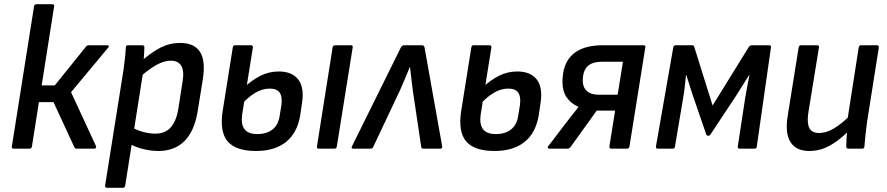

<svg xmlns="http://www.w3.org/2000/svg" viewBox="-20 -703 4195 908"><path d="M487 -489Q493 -489 494.5 -485.5Q496 -482 491 -477L316 -267L434 -12Q436 -8 433.5 -4Q431 0 426 0H343Q334 0 332 -6L233 -220H164L131 -10Q129 0 120 0H44Q34 0 36 -10L141 -673Q143 -683 152 -683H227Q238 -683 236 -673L177 -299H239L387 -483Q392 -489 401 -489Z M729 11Q692 11 653.5 1Q615 -9 591 -25L601 -103Q625 -88 655.5 -79.5Q686 -71 714 -71Q760 -71 786.5 -99.5Q813 -128 823 -186L843 -315Q852 -367 837.5 -391.5Q823 -416 787 -416Q756 -416 720 -396Q684 -376 636 -334L642 -408Q694 -455 738.5 -477.5Q783 -500 831 -500Q899 -500 926 -457.5Q953 -415 939 -327L915 -178Q900 -84 853 -36.5Q806 11 729 11ZM486 185Q476 185 477 175L564 -372Q568 -401 571 -428.5Q574 -456 575 -478Q575 -489 586 -489H652Q663 -489 663 -479Q662 -466 661 -443Q660 -420 658 -406L657 -363L572 175Q570 185 561 185Z M1191 11Q1095 11 1056.5 -34.5Q1018 -80 1033 -178L1081 -479Q1083 -489 1091 -489H1167Q1176 -489 1176 -479L1125 -160Q1119 -116 1136 -92.5Q1153 -69 1197 -69Q1241 -69 1269 -91Q1297 -113 1303 -158L1311 -207Q1316 -246 1302.5 -265Q1289 -284 1256 -284Q1221 -284 1188 -264.5Q1155 -245 1123 -210L1134 -289Q1171 -324 1211.5 -344.5Q1252 -365 1298 -365Q1361 -365 1390.5 -327Q1420 -289 1408 -214L1400 -159Q1386 -74 1332.5 -31.5Q1279 11 1191 11ZM1488 0Q1477 0 1479 -11L1553 -479Q1555 -489 1565 -489H1639Q1650 -489 1648 -479L1573 -11Q1571 0 1563 0Z M1650 0Q1639 0 1645 -12L1875 -477Q1881 -489 1891 -489H1976Q1986 -489 1988 -477L2071 -12Q2073 0 2062 0H1982Q1973 0 1972 -8L1932 -277Q1929 -304 1925.5 -331Q1922 -358 1919 -386H1918Q1907 -358 1895.5 -331.5Q1884 -305 1872 -277L1745 -8Q1741 0 1733 0Z M2319 11Q2223 11 2184.5 -34.5Q2146 -80 2161 -178L2209 -479Q2211 -489 2219 -489H2295Q2304 -489 2304 -479L2253 -160Q2247 -116 2264 -92.5Q2281 -69 2325 -69Q2369 -69 2397 -91Q2425 -113 2431 -158L2439 -207Q2444 -246 2430.5 -265Q2417 -284 2384 -284Q2349 -284 2316 -264.5Q2283 -245 2251 -210L2262 -289Q2299 -324 2339.5 -344.5Q2380 -365 2426 -365Q2489 -365 2518.5 -327Q2548 -289 2536 -214L2528 -159Q2514 -74 2460.5 -31.5Q2407 11 2319 11Z M2578 0Q2572 0 2570.5 -4Q2569 -8 2573 -12L2660 -126Q2674 -143 2687 -160.5Q2700 -178 2715 -196V-198Q2679 -214 2659.5 -243Q2640 -272 2640 -315Q2640 -402 2688 -445.5Q2736 -489 2831 -489H3022Q3034 -489 3032 -480L2957 -11Q2955 0 2946 0H2871Q2860 0 2862 -11L2889 -180H2802L2677 -6Q2671 0 2663 0ZM2812 -255H2901L2926 -411H2828Q2780 -411 2758 -389Q2736 -367 2736 -321Q2736 -290 2755.5 -272.5Q2775 -255 2812 -255Z M3091 0Q3081 0 3082 -10L3164 -479Q3166 -489 3177 -489H3253Q3261 -489 3263 -482L3350 -204L3522 -482Q3528 -489 3536 -489H3617Q3627 -489 3626 -479L3559 -10Q3558 0 3548 0H3478Q3468 0 3469 -10L3504 -239Q3508 -265 3513.5 -293Q3519 -321 3524 -347H3522Q3507 -322 3491 -297.5Q3475 -273 3461 -250L3340 -67Q3337 -61 3329 -61Q3326 -61 3324 -62Q3322 -63 3320 -67L3256 -253Q3249 -276 3241 -300Q3233 -324 3226 -347H3224Q3221 -321 3218.5 -294.5Q3216 -268 3211 -241L3172 -10Q3171 0 3162 0Z M3807 11Q3745 11 3718.5 -31Q3692 -73 3705 -154L3757 -479Q3759 -489 3769 -489H3843Q3855 -489 3853 -479L3802 -165Q3796 -119 3808 -96.5Q3820 -74 3854 -74Q3887 -74 3923.5 -95.5Q3960 -117 4007 -163L3999 -89Q3969 -59 3938 -36Q3907 -13 3875 -1Q3843 11 3807 11ZM3993 0Q3982 0 3982 -10Q3982 -29 3983.5 -50.5Q3985 -72 3988 -93L3987 -132L4041 -479Q4043 -489 4053 -489H4127Q4137 -489 4136 -478L4080 -123Q4076 -94 4073 -65Q4070 -36 4068 -10Q4067 0 4057 0Z"/></svg>

Font: Sofia Sans Semi Condensed SemiBold
Style: Italic
Weight: 600
Italic angle: -9°
Version: Version 4.100